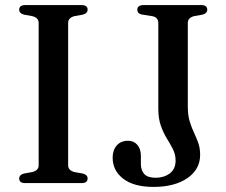

<svg xmlns="http://www.w3.org/2000/svg" viewBox="-20 -720 888 755"><path d="M248 -70Q248 -59.5 254.5 -53Q261 -46.5 272.5 -43.5L306 -37.5Q324.5 -32.5 324.5 -18Q324.5 -9.5 318.8 -4.8Q313 0 300.5 0H79Q67 0 61.2 -4.8Q55.5 -9.5 55.5 -18Q55.5 -32.5 74 -37.5L107 -43.5Q119 -46.5 125.5 -53Q132 -59.5 132 -70V-630Q132 -640.5 125.5 -647Q119 -653.5 107 -656.5L74 -662.5Q55.5 -667.5 55.5 -682.5Q55.5 -690.5 61.2 -695.2Q67 -700 79 -700H300.5Q313 -700 318.8 -695.2Q324.5 -690.5 324.5 -682.5Q324.5 -667.5 306 -662.5L272.5 -656.5Q261 -653.5 254.5 -647Q248 -640.5 248 -630ZM767 -111Q767 -54 716.8 -19.5Q666.5 15 584 15Q506.5 15 464.8 -17Q423 -49 423 -100Q423 -130 439.2 -148.2Q455.5 -166.5 483.5 -166.5Q506 -166.5 520 -150.5Q534 -134.5 534 -106.5V-75.5Q534 -50.5 547.2 -35.8Q560.5 -21 592 -21Q625 -21 647.8 -38.2Q670.5 -55.5 670.5 -88.5Q670.5 -112.5 660.2 -132.8Q650 -153 636.5 -174.8Q623 -196.5 612.8 -224.8Q602.5 -253 602.5 -293V-629.5Q602.5 -640.5 596.5 -647.5Q590.5 -654.5 578 -656.5L540.5 -662.5Q529.5 -664 524.8 -669Q520 -674 520 -682Q520 -690.5 526 -695.2Q532 -700 544 -700H771Q784 -700 789.5 -695.2Q795 -690.5 795 -682.5Q795 -667.5 776.5 -662.5L743 -656.5Q731.5 -653.5 725 -647Q718.5 -640.5 718.5 -630V-301Q718.5 -267 726 -242.5Q733.5 -218 743 -198Q752.5 -178 759.8 -157.5Q767 -137 767 -111Z"/></svg>

Font: Fraunces 17pt
Style: Regular
Weight: 400
Version: Version 1.000;[b76b70a41]